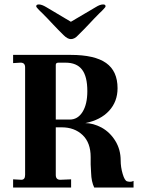

<svg xmlns="http://www.w3.org/2000/svg" viewBox="-20 -844 637 864"><path d="M39 0V-37L76 -35Q93 -35 93 -57V-541Q93 -563 71 -562L39 -560V-597H298Q406 -597 457.5 -560.5Q509 -524 509 -447Q509 -387 471 -345.5Q433 -304 364 -290Q399 -290 437 -270Q475 -249 499 -210Q523 -171 523 -122Q523 -92 532 -61.5Q541 -31 552 -28Q560 -26 565 -26Q574 -26 581 -30V0H404Q391 -27 390 -66Q388 -100 388 -104V-137Q388 -202 351.5 -236.5Q315 -271 258 -271H231V-57Q231 -35 251 -35L300 -37V0ZM231 -306H294Q330 -306 351.5 -340.5Q373 -375 373 -434Q373 -500 349 -531Q325 -562 275 -562H243Q231 -562 231 -552ZM299 -668Q284 -668 266 -686L242 -710L219 -734Q195 -760 171 -784Q159 -795 151 -804Q143 -812 143 -816Q143 -824 155 -824Q168 -824 188 -812L299 -746L411 -812Q430 -824 444 -824Q455 -824 455 -816Q455 -812 447 -804Q439 -795 427 -784Q403 -760 379 -734L356 -710L332 -686Q316 -668 299 -668Z"/></svg>

Font: UnnaBold
Style: Bold
Weight: 700
Designer: Jorge de Buen Unna
Foundry: Omnibus-Type
Version: Version 2.008;hotconv 1.0.109;makeotfexe 2.5.65596